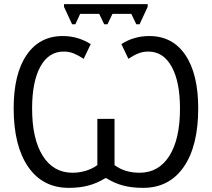

<svg xmlns="http://www.w3.org/2000/svg" viewBox="-20 -897 1024 927"><path d="M289 -864 328 -780H344L367 -830H459L483 -780H499L523 -830H614L638 -780H654L693 -864V-877H289ZM849 -373Q849 -225 797.5 -144Q746 -63 654 -63Q582 -63 533 -100V-323H450V-100Q426 -82 394.5 -72.5Q363 -63 330 -63Q238 -63 186.5 -144.5Q135 -226 135 -373Q135 -503 175 -575.5Q215 -648 287 -648Q314 -648 336 -639Q358 -630 384 -613L418 -684Q356 -723 283 -723Q171 -723 108.5 -631.5Q46 -540 46 -374Q46 -193 116 -91.5Q186 10 312 10Q366 10 408 -1.5Q450 -13 489 -37H493Q531 -13 573 -1.5Q615 10 671 10Q797 10 867 -91Q937 -192 937 -374Q937 -540 875 -631.5Q813 -723 701 -723Q626 -723 566 -684L600 -613Q625 -630 647.5 -639Q670 -648 697 -648Q768 -648 808.5 -575.5Q849 -503 849 -373Z"/></svg>

Font: OpenSansMMV
Style: Regular
Weight: 400
Designer: Steve Matteson
Foundry: Ascender Corporation
Version: Version 4.000